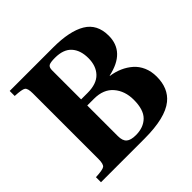

<svg xmlns="http://www.w3.org/2000/svg" viewBox="-173 -860 1029 1029"><g transform="rotate(-45 341.5 -346.0)"><path d="M272 -389.2H320.8Q389.6 -389.2 422.9 -424.1Q456.1 -459 456.1 -518.1Q456.1 -577.6 425.3 -611.8Q394.5 -646 330.1 -646Q296.9 -646 284.4 -639.4Q272 -632.8 272 -608.9ZM272 -110.8Q272 -75.2 289.1 -60.5Q306.2 -45.9 344.2 -45.9Q401.9 -45.9 436 -79.3Q470.2 -112.8 470.2 -188Q470.2 -254.9 432.6 -298.8Q395 -342.8 323.2 -342.8H272ZM33.2 0V-38.1Q86.4 -40.5 99.1 -49.8Q111.8 -59.1 111.8 -97.2V-595.2Q111.8 -633.3 99.1 -642.3Q86.4 -651.4 33.2 -653.8V-691.9H362.8Q487.3 -691.9 552.7 -652.8Q618.2 -613.8 618.2 -525.9Q618.2 -402.8 470.2 -371.1V-369.1Q506.3 -363.8 536.9 -350.3Q567.4 -336.9 592 -315.4Q616.7 -293.9 630.9 -261.5Q645 -229 645 -189Q645 -100.6 587.9 -54.2Q521.5 0 362.8 0Z"/></g></svg>

Font: Linguistics Pro
Style: Bold
Weight: 700
Designer: Stefan Peev, Context Ltd
Foundry: Stefan Peev, Context Ltd
Version: Version 001.000